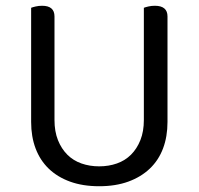

<svg xmlns="http://www.w3.org/2000/svg" viewBox="-20 -633 689 666"><path d="M561 -210Q561 -159 545.5 -118Q530 -77 499.5 -48Q469 -19 425 -3Q381 13 324 13Q267 13 223 -3Q179 -19 149 -48Q119 -77 103.5 -118Q88 -159 88 -210V-606Q93 -608 103.5 -610.5Q114 -613 126 -613Q169 -613 169 -576V-217Q169 -177 181 -147Q193 -117 213.5 -96.5Q234 -76 262.5 -66Q291 -56 324 -56Q357 -56 385.5 -66Q414 -76 434.5 -96.5Q455 -117 467 -147Q479 -177 479 -217V-606Q484 -608 494.5 -610.5Q505 -613 517 -613Q561 -613 561 -576V-210Z"/></svg>

Font: Baloo Bhai 2
Style: Regular
Weight: 400
Designer: Supriya Tembe, Noopur Datye and Ek Type
Foundry: Ek Type
Version: Version 1.640;PS 1.000;hotconv 16.6.51;makeotf.lib2.5.65220;